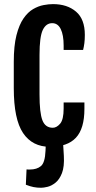

<svg xmlns="http://www.w3.org/2000/svg" viewBox="-20 -700 461 925"><path d="M46.4 -275.4V-402.3Q46.4 -479.5 59.3 -530.3Q72.3 -581.1 93.3 -611.3Q114.3 -641.6 139.6 -656.2Q165 -670.9 189.9 -675.5Q214.8 -680.2 235.4 -680.2Q303.7 -680.2 346.2 -644Q388.7 -607.9 388.7 -532.2Q388.7 -509.3 386.5 -492.2Q384.3 -475.1 380.4 -459.5H286.6V-480.5Q286.6 -531.2 272.7 -559.8Q258.8 -588.4 231.4 -588.4Q201.7 -588.4 186 -555.4Q170.4 -522.5 170.4 -435.5V-244.6Q170.4 -156.7 184.3 -120.6Q198.2 -84.5 234.4 -84.5Q252.9 -84.5 269.8 -104.2Q286.6 -124 286.6 -177.2V-206.5H386.7V-175.8Q386.7 -80.1 345.7 -36.4Q304.7 7.3 220.7 7.3Q135.7 7.3 91.1 -59.1Q46.4 -125.5 46.4 -275.4ZM284.2 -6.3 287.6 50.8Q290.5 103 278.6 133.8Q266.6 164.6 247.6 179.9Q228.5 195.3 209.2 200Q189.9 204.6 178.2 204.6Q158.2 204.6 141.4 201.2Q124.5 197.8 104.5 189.9L107.9 116.2Q111.8 116.7 116 116.7Q120.1 116.7 124 116.7Q157.2 116.7 177 100.3Q196.8 84 199.2 27.3L200.7 -6.3Z"/></svg>

Font: Fjalla One
Style: Regular
Weight: 400
Designer: Irina Smirnova, Eben Sorkin
Foundry: Sorkin Type
Version: Version 1.002; ttfautohint (v1.8.4.7-5d5b);gftools[0.9.25]